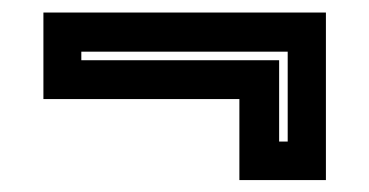

<svg xmlns="http://www.w3.org/2000/svg" viewBox="-20 -462 604 314"><path d="M513 -441.5V-167.5H371.5V-300H51V-441.5ZM450.5 -377.5H113V-363.5H436.5V-230.5H450.5Z"/></svg>

Font: Tourney Thin
Style: Bold
Weight: 700
Version: Version 1.015